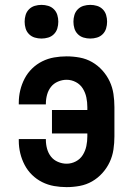

<svg xmlns="http://www.w3.org/2000/svg" viewBox="-20 -759 540 787"><path d="M253 8Q227 8 201.5 3.5Q176 -1 153 -12.5Q130 -24 111.5 -42Q93 -60 81 -83Q69 -106 63 -131Q57 -156 57 -182V-189H168V-186Q168 -167 173 -149Q178 -131 189 -117Q200 -103 217.5 -95.5Q235 -88 253 -88Q273 -88 291 -97.5Q309 -107 319.5 -124Q330 -141 334 -160.5Q338 -180 338 -200V-212H193V-308H338V-320Q338 -340 334 -359.5Q330 -379 319.5 -396Q309 -413 291 -422.5Q273 -432 253 -432Q235 -432 217.5 -424.5Q200 -417 189 -403Q178 -389 173 -371Q168 -353 168 -334V-331H57V-338Q57 -364 63 -389Q69 -414 81 -437Q93 -460 111.5 -478Q130 -496 153 -507.5Q176 -519 201.5 -523.5Q227 -528 253 -528Q280 -528 307 -523Q334 -518 357.5 -504.5Q381 -491 399.5 -470.5Q418 -450 429.5 -425.5Q441 -401 445 -374Q449 -347 449 -320V-200Q449 -173 445 -146Q441 -119 429.5 -94.5Q418 -70 399.5 -49.5Q381 -29 357.5 -15.5Q334 -2 307 3Q280 8 253 8ZM350 -601Q336 -601 322.5 -605Q309 -609 299 -619Q289 -629 285 -642.5Q281 -656 281 -670Q281 -684 285 -697.5Q289 -711 299 -721Q309 -731 322.5 -735Q336 -739 350 -739Q364 -739 377.5 -735Q391 -731 401 -721Q411 -711 415 -697.5Q419 -684 419 -670Q419 -656 415 -642.5Q411 -629 401 -619Q391 -609 377.5 -605Q364 -601 350 -601ZM150 -601Q136 -601 122.5 -605Q109 -609 99 -619Q89 -629 85 -642.5Q81 -656 81 -670Q81 -684 85 -697.5Q89 -711 99 -721Q109 -731 122.5 -735Q136 -739 150 -739Q164 -739 177.5 -735Q191 -731 201 -721Q211 -711 215 -697.5Q219 -684 219 -670Q219 -656 215 -642.5Q211 -629 201 -619Q191 -609 177.5 -605Q164 -601 150 -601Z"/></svg>

Font: Iosevka Term
Style: Bold
Weight: 700
Monospace: yes
Designer: Belleve Invis
Foundry: Belleve Invis
Version: Version 30.0.1